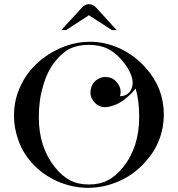

<svg xmlns="http://www.w3.org/2000/svg" viewBox="-20 -883 851 920"><path d="M47 -328Q47 -411 83 -480Q117 -550 185 -603Q237 -642 293 -662Q351 -683 411 -683Q485 -683 556 -650Q626 -617 679 -557Q765 -461 765 -334Q765 -271 743 -214Q721 -156 677 -108Q626 -49 553 -16Q479 17 402 17Q326 17 253 -15Q218 -31 187.5 -53Q157 -75 131 -104Q89 -152 69 -208Q47 -269 47 -328ZM166 -321Q166 -178 243 -82Q278 -38 316 -19Q353 1 406 1Q459 1 496 -19Q536 -39 570 -82Q647 -178 647 -323Q647 -359 643 -393Q639 -427 630 -459Q607 -430 574 -404.5Q541 -379 499 -371Q479 -367 460.5 -373.5Q442 -380 429 -397Q410 -421 414 -450.5Q418 -480 441 -499Q465 -517 494.5 -513.5Q524 -510 542 -486Q565 -457 555 -422Q577 -422 593 -434.5Q609 -447 614 -470Q619 -494 609 -521Q599 -548 581 -573Q563 -598 540.5 -618.5Q518 -639 497 -649Q459 -668 406 -668Q353 -668 316 -650Q280 -633 246 -591Q206 -542 187 -472Q176 -437 171 -399.5Q166 -362 166 -321ZM372 -846Q387 -863 406 -863Q426 -863 441 -846L539 -739H516L406 -810L297 -739H274L372 -846Z"/></svg>

Font: Wachinanga
Style: Regular
Weight: 400
Designer: deFharo
Foundry: deFharo
Version: Wachinanga: Version 2.001 2013